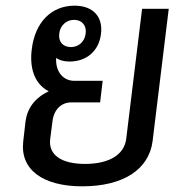

<svg xmlns="http://www.w3.org/2000/svg" viewBox="-20 -646 635 677"><path d="M270 11C414 11 505 -48 518 -148L575 -615H481L425 -156C418 -100 364 -68 280 -68C196 -68 150 -100 157 -156L165 -218C170 -260 196 -285 232 -285H333L342 -361H242C203 -361 175 -393 178 -442C190 -433 207 -429 225 -429C286 -429 329 -467 336 -526C344 -587 308 -626 243 -626C160 -626 103 -566 92 -472C84 -411 99 -351 152 -324C102 -301 76 -263 70 -218L62 -148C50 -48 131 11 270 11ZM189 -528C192 -556 214 -576 241 -576C269 -576 286 -556 282 -528C279 -499 257 -480 230 -480C202 -480 185 -499 189 -528Z"/></svg>

Font: TPK Tissa Web Medium
Style: Italic
Weight: 500
Italic angle: -7°
Designer: Jacques Le Bailly, Suppakit Chalermlarp | Katatrad Co.,Ltd.
Foundry: Jacques Le Bailly, Cadson Demak Co.,Ltd.
Version: Version 5.000;Glyphs 3.1.2 (3151)